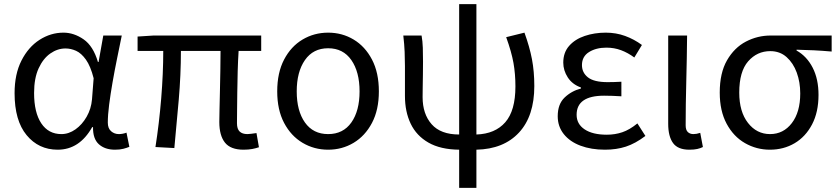

<svg xmlns="http://www.w3.org/2000/svg" viewBox="-20 -716 4084 935"><path d="M261 13Q168 13 109.5 -58Q51 -129 51 -262Q51 -355 84.5 -421Q118 -487 172.5 -522Q227 -557 289 -557Q340 -557 387 -524.5Q434 -492 457 -414H460L483 -543H573Q562 -489 550 -430.5Q538 -372 528 -314.5Q518 -257 511.5 -206.5Q505 -156 505 -119Q505 -91 521 -77Q537 -63 559 -63Q577 -63 596 -70L610 -1Q598 4 581 8.5Q564 13 540 13Q491 13 461.5 -13.5Q432 -40 433 -97H429Q367 13 261 13ZM279 -63Q315 -63 347.5 -86Q380 -109 402 -147.5Q424 -186 428 -232L436 -335Q421 -394 398.5 -425.5Q376 -457 350.5 -468.5Q325 -480 299 -480Q260 -480 225 -455.5Q190 -431 168 -383Q146 -335 146 -263Q146 -168 181 -115.5Q216 -63 279 -63Z M1166 13Q1103 13 1075.5 -21.5Q1048 -56 1048 -122Q1048 -143 1049 -182.5Q1050 -222 1051 -271Q1052 -320 1053 -371.5Q1054 -423 1054 -468H861Q861 -353 850.5 -230.5Q840 -108 829 5L737 0Q755 -115 765 -236.5Q775 -358 775 -468H650V-538L728 -543H1252V-468H1142Q1139 -422 1137.5 -369Q1136 -316 1135.5 -265.5Q1135 -215 1134.5 -175.5Q1134 -136 1134 -116Q1134 -88 1147 -75.5Q1160 -63 1185 -63Q1193 -63 1203 -64.5Q1213 -66 1229 -68L1241 1Q1227 6 1208.5 9.5Q1190 13 1166 13Z M1578 13Q1510 13 1453.5 -20.5Q1397 -54 1363.5 -117.5Q1330 -181 1330 -271Q1330 -362 1363.5 -426Q1397 -490 1453.5 -523.5Q1510 -557 1578 -557Q1646 -557 1702 -523.5Q1758 -490 1791.5 -426Q1825 -362 1825 -271Q1825 -181 1791.5 -117.5Q1758 -54 1702 -20.5Q1646 13 1578 13ZM1578 -63Q1651 -63 1691 -119.5Q1731 -176 1731 -271Q1731 -366 1691 -423.5Q1651 -481 1578 -481Q1505 -481 1465 -423.5Q1425 -366 1425 -271Q1425 -176 1465 -119.5Q1505 -63 1578 -63Z M2216 199V13Q2125 12 2066.5 -21.5Q2008 -55 1980 -113.5Q1952 -172 1952 -249V-394Q1952 -427 1950.5 -463.5Q1949 -500 1944 -543H2033Q2038 -515 2039 -483.5Q2040 -452 2040 -416Q2040 -387 2039.5 -353.5Q2039 -320 2038.5 -290.5Q2038 -261 2038 -243Q2038 -161 2082 -111Q2126 -61 2216 -61V-696H2300V-61Q2391 -64 2440.5 -120.5Q2490 -177 2490 -295Q2490 -356 2480.5 -409.5Q2471 -463 2445 -535L2534 -557Q2559 -488 2570.5 -428Q2582 -368 2582 -297Q2582 -151 2507.5 -70.5Q2433 10 2300 13V199Z M2926 13Q2859 13 2807 -6.5Q2755 -26 2725.5 -63Q2696 -100 2696 -150Q2696 -209 2729.5 -241Q2763 -273 2809 -285V-290Q2767 -305 2745 -339Q2723 -373 2723 -411Q2723 -460 2751.5 -492.5Q2780 -525 2827.5 -541Q2875 -557 2930 -557Q2980 -557 3024 -541Q3068 -525 3106 -497L3069 -436Q3038 -459 3004.5 -471.5Q2971 -484 2933 -484Q2883 -484 2848.5 -462.5Q2814 -441 2814 -399Q2814 -362 2843.5 -339Q2873 -316 2939 -316Q2955 -316 2971 -316.5Q2987 -317 3006 -318V-247Q2960 -250 2922 -250Q2788 -250 2788 -157Q2788 -112 2827 -86Q2866 -60 2935 -60Q2975 -60 3010.5 -72Q3046 -84 3084 -115L3123 -54Q3074 -17 3028 -2Q2982 13 2926 13Z M3337 13Q3281 13 3257.5 -19.5Q3234 -52 3234 -113V-543H3326Q3325 -433 3322 -318.5Q3319 -204 3319 -106Q3319 -83 3329.5 -73Q3340 -63 3357 -63Q3372 -63 3390 -69L3403 0Q3391 6 3375.5 9.5Q3360 13 3337 13Z M3729 13Q3664 13 3608 -19Q3552 -51 3518.5 -113.5Q3485 -176 3485 -265Q3485 -361 3520.5 -422.5Q3556 -484 3612.5 -513.5Q3669 -543 3733 -543H4030V-465Q3984 -469 3944 -471Q3904 -473 3859 -474V-470Q3909 -442 3937.5 -386.5Q3966 -331 3966 -254Q3966 -170 3934.5 -110Q3903 -50 3849.5 -18.5Q3796 13 3729 13ZM3730 -63Q3795 -63 3836 -116.5Q3877 -170 3877 -261Q3877 -316 3860 -362.5Q3843 -409 3810.5 -438Q3778 -467 3731 -467Q3667 -467 3623.5 -417.5Q3580 -368 3580 -265Q3580 -172 3622.5 -117.5Q3665 -63 3730 -63Z"/></svg>

Font: Source Han Sans SC
Style: Regular
Weight: 400
Designer: Ryoko NISHIZUKA 西塚涼子 (kana, bopomofo & ideographs); Paul D. Hunt (Latin, Greek & Cyrillic); Sandoll Communications 산돌커뮤니
Foundry: Adobe
Version: Version 2.002;hotconv 1.0.116;makeotfexe 2.5.65601; ttfautoh